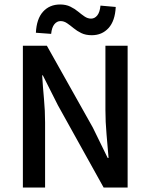

<svg xmlns="http://www.w3.org/2000/svg" viewBox="-20 -836 672 856"><path d="M82 0V-632H189L394 -267L460 -132H464Q460 -181 455 -237Q450 -293 450 -345V-632H549V0H442L238 -367L171 -500H168Q171 -450 176 -396Q181 -342 181 -290V0ZM389 -679Q362 -679 342.5 -688.5Q323 -698 308 -710.5Q293 -723 279 -732.5Q265 -742 250 -742Q234 -742 222.5 -728Q211 -714 208 -685L140 -690Q143 -752 172 -784Q201 -816 248 -816Q274 -816 293.5 -806.5Q313 -797 328 -784.5Q343 -772 357 -762.5Q371 -753 386 -753Q402 -753 413.5 -767Q425 -781 428 -811L496 -805Q493 -743 464 -711Q435 -679 389 -679Z"/></svg>

Font: Narnoor Medium
Style: Regular
Weight: 500
Designer: S. Sridhar Murthy
Foundry: SIL International
Version: Version 3.000